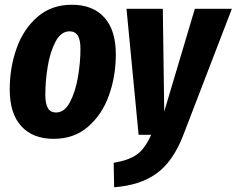

<svg xmlns="http://www.w3.org/2000/svg" viewBox="-20 -568 997 809"><path d="M21 -191Q21 -283 50 -364.5Q79 -446 138 -497Q197 -548 283 -548Q371 -548 419.5 -494.5Q468 -441 468 -339Q468 -247 439 -166Q410 -85 351 -34Q292 17 206 17Q118 17 69.5 -36.5Q21 -90 21 -191ZM319 -361Q319 -401 307.5 -418.5Q296 -436 273 -436Q237 -436 214 -392.5Q191 -349 181 -287.5Q171 -226 171 -170Q171 -130 182 -112Q193 -94 216 -94Q252 -94 275 -138Q298 -182 308.5 -244Q319 -306 319 -361ZM752 2Q709 113 639.5 163Q570 213 461 221L459 118Q524 107 557.5 82.5Q591 58 617 0H564L513 -531H666L672 -98L801 -531H957Z"/></svg>

Font: Fira Sans Extra Condensed
Style: Bold Italic
Weight: 700
Width: 3
Italic angle: -8°
Designer: Carrois Corporate & Edenspiekermann AG
Foundry: Carrois Corporate GbR & Edenspiekermann AG
Version: Version 4.203